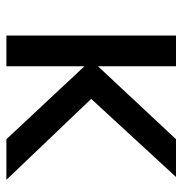

<svg xmlns="http://www.w3.org/2000/svg" viewBox="-5 -565 570 600"><g transform="rotate(90 280.0 -265.0)"><path d="M415 0H542L289 -265L533 -530H415L187 -286V-530H91V0H187V-244Z"/></g></svg>

Font: Chess Sans Medium
Style: Regular
Weight: 500
Designer: Wolf Bōese
Foundry: Wolf Bōese
Version: Version 7.223;Glyphs 3.3 (3306)